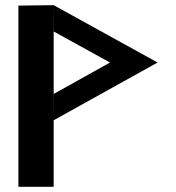

<svg xmlns="http://www.w3.org/2000/svg" viewBox="-20 -725 681 743"><path d="M187.7 -259.6V-705L51.2 -703.3V-2H187.7ZM187.7 -259.6 589.8 -483.1 187.7 -705 188.1 -603 405.6 -483.1 188.1 -361.6Z"/></svg>

Font: Hussar
Style: BdWide
Weight: 700
Foundry: Cannot Into Space Fonts
Version: Version 2.00